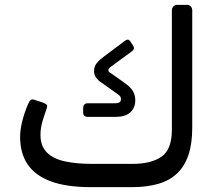

<svg xmlns="http://www.w3.org/2000/svg" viewBox="-20 -770 912 792"><path d="M355 2Q254 2 189.5 -22Q125 -46 94 -92Q63 -138 63 -205Q63 -235 71.5 -269Q80 -303 95 -339Q102 -355 108 -358.5Q114 -362 126 -357L154 -348Q165 -344 171 -339.5Q177 -335 173 -324Q163 -296 155 -269Q147 -242 147 -213Q147 -168 173 -141.5Q199 -115 247 -104.5Q295 -94 360 -94H527Q603 -94 646 -123.5Q689 -153 689 -235V-727Q689 -737 695.5 -743.5Q702 -750 712 -750H750Q761 -750 767 -743.5Q773 -737 773 -727V-243Q773 -178 757.5 -131.5Q742 -85 711.5 -55.5Q681 -26 634 -12Q587 2 524 2ZM342 -288Q323 -288 323 -307V-323Q323 -344 342 -344H456Q479 -344 479 -361Q479 -367 476 -372Q473 -377 462 -384L396 -431Q385 -438 376.5 -449.5Q368 -461 368 -477Q368 -496 379 -509.5Q390 -523 409 -537L493 -600Q502 -607 507.5 -606.5Q513 -606 518 -599L530 -580Q537 -568 525 -559L439 -496Q427 -487 427 -481Q427 -475 430.5 -472.5Q434 -470 439 -467L490 -431Q519 -411 528.5 -394Q538 -377 538 -357Q538 -325 517.5 -306.5Q497 -288 459 -288Z"/></svg>

Font: Rubik
Style: Italic
Weight: 400
Italic angle: -12°
Designer: Hubert and Fischer
Foundry: Hubert and Fischer
Version: Version 2.300;gftools[0.9.30]